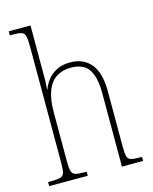

<svg xmlns="http://www.w3.org/2000/svg" viewBox="-114 -836 727 912"><g transform="rotate(-15 249.0 -380.0)"><path d="M13 0V-20H27Q60 -20 74.5 -24.5Q89 -29 93 -44.5Q97 -60 97 -95V-663Q97 -698 93 -714.5Q89 -731 76 -735.5Q63 -740 37 -740H18V-760H125V-491Q125 -485 124.5 -477Q124 -469 123.5 -461.5Q123 -454 122 -446H124Q133 -471 150 -492.5Q167 -514 194.5 -528Q222 -542 261 -542Q326 -542 362.5 -498Q399 -454 399 -363V-94Q399 -60 402.5 -44.5Q406 -29 420 -24.5Q434 -20 464 -20H475V0H371V-363Q371 -439 345.5 -478Q320 -517 257 -517Q216 -517 186 -497.5Q156 -478 140.5 -437.5Q125 -397 125 -333V-95Q125 -60 129 -44.5Q133 -29 147.5 -24.5Q162 -20 194 -20H203V0Z"/></g></svg>

Font: Noto Serif Khmer Condensed Thin
Style: Regular
Weight: 250
Width: 3
Designer: Danh Hong and the Monotype Design Team
Foundry: Monotype Imaging Inc.
Version: Version 2.004